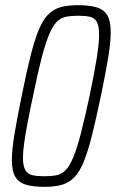

<svg xmlns="http://www.w3.org/2000/svg" viewBox="-20 -716 449 744"><path d="M153 8Q108 8 80 -0.5Q52 -9 39 -31.5Q26 -54 26 -95Q26 -135 36 -196Q46 -257 64 -344Q82 -434 97.5 -496Q113 -558 129 -597.5Q145 -637 165.5 -658.5Q186 -680 214 -688Q242 -696 281 -696Q326 -696 354.5 -687.5Q383 -679 396 -656.5Q409 -634 409 -592Q409 -552 399 -491.5Q389 -431 371 -344Q352 -254 336.5 -192Q321 -130 305 -90.5Q289 -51 268.5 -29.5Q248 -8 220 0Q192 8 153 8ZM152 -33Q179 -33 199 -37Q219 -41 234.5 -57Q250 -73 264 -106.5Q278 -140 293 -197.5Q308 -255 327 -344Q346 -434 355 -491.5Q364 -549 364 -582Q364 -616 355 -631.5Q346 -647 328.5 -651Q311 -655 283 -655Q256 -655 235.5 -651Q215 -647 199.5 -631Q184 -615 170 -581.5Q156 -548 141 -490.5Q126 -433 108 -344Q95 -284 86.5 -238.5Q78 -193 73.5 -160.5Q69 -128 69 -105Q69 -72 78.5 -56.5Q88 -41 106.5 -37Q125 -33 152 -33Z"/></svg>

Font: Saira ExtraCondensed ExtraLight
Style: Italic
Weight: 250
Width: 2
Italic angle: -12°
Designer: Hector Gatti with collaboration of the Omnibus-Type team
Foundry: Omnibus-Type
Version: Version 1.101